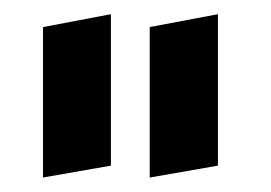

<svg xmlns="http://www.w3.org/2000/svg" viewBox="-20 -698 378 268"><path d="M134.8 -466.8V-678.2L40 -660.2V-450.2ZM284.2 -466.8V-678.2L189 -660.2V-450.2Z"/></svg>

Font: Comic Neue Angular
Style: Bold
Weight: 700
Designer: Craig Rozynski
Foundry: Craig Rozynski
Version: Version 2.003